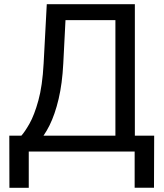

<svg xmlns="http://www.w3.org/2000/svg" viewBox="-20 -731 792 926"><path d="M641.6 -76.7V0H103.5V-76.7ZM118.7 -76.7V174.8H25.4L24.9 -76.7ZM723.6 -76.7 722.7 174.3H629.4V-76.7ZM549.3 -710.9V-633.8H237.8V-710.9ZM630.4 -710.9V0H536.6V-710.9ZM205.6 -710.9H299.8L285.2 -424.8Q280.3 -328.1 262.7 -253.7Q245.1 -179.2 218.8 -126.2Q192.4 -73.2 160.6 -41.7Q128.9 -10.3 95.7 0H52.7V-76.7H83Q99.6 -94.7 122.6 -135.3Q145.5 -175.8 165 -246.1Q184.6 -316.4 190.4 -424.8Z"/></svg>

Font: RobotoDEMO
Style: Regular
Weight: 400
Designer: Christian Robertson
Foundry: Google
Version: Version 2.136